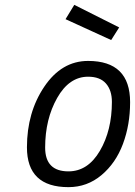

<svg xmlns="http://www.w3.org/2000/svg" viewBox="-20 -761 556 791"><path d="M343 -510Q516 -510 516 -340Q516 -247 486.5 -168Q457 -89 398 -39.5Q339 10 262 10Q91 10 91 -154Q91 -298 162.5 -404Q234 -510 343 -510ZM262 -55Q342 -55 391.5 -139.5Q441 -224 441 -341Q441 -389 416.5 -417Q392 -445 343 -445Q265 -445 215.5 -357.5Q166 -270 166 -153Q166 -55 262 -55ZM286 -741 471 -648 438 -596 250 -682Z"/></svg>

Font: Titillium Web
Style: Italic
Weight: 400
Italic angle: -13°
Version: Version 1.002;PS 57.000;hotconv 1.0.70;makeotf.lib2.5.55311